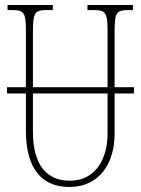

<svg xmlns="http://www.w3.org/2000/svg" viewBox="-20 -734 561 764"><path d="M256 10C379 10 436 -89 436 -200V-362H513V-387H436V-607C436 -683 442 -694 492 -694H509V-714H328V-694H352C402 -694 408 -683 408 -607V-387H111V-606C111 -684 118 -694 167 -694H190V-714H10V-694H27C77 -694 83 -683 83 -609V-387H8V-362H83V-214C83 -55 153 10 256 10ZM111 -210V-362H408V-202C408 -114 369 -15 257 -15C169 -15 111 -74 111 -210Z"/></svg>

Font: Noto Serif ExtraCondensed Thin
Style: Regular
Weight: 100
Width: 2
Designer: Monotype Design Team
Foundry: Monotype Imaging Inc.
Version: Version 2.013